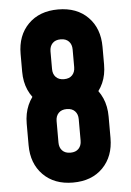

<svg xmlns="http://www.w3.org/2000/svg" viewBox="-55 -807 590 864"><g transform="rotate(-5 240.0 -375.0)"><path d="M240 16Q155.5 16 105.2 -35Q55 -86 55 -169V-266Q55 -312.5 71.2 -349.5Q87.5 -386.5 116 -411V-358Q87.5 -381.5 71.2 -418Q55 -454.5 55 -501V-581Q55 -664.5 105.2 -715.2Q155.5 -766 240 -766Q325 -766 375 -715.2Q425 -664.5 425 -581V-501Q425 -454.5 408.8 -418Q392.5 -381.5 364 -358V-411Q392.5 -386.5 408.8 -349.5Q425 -312.5 425 -266V-169Q425 -86 375 -35Q325 16 240 16ZM240 -119Q264 -119 277 -132.8Q290 -146.5 290 -169V-266Q290 -288.5 277 -302.2Q264 -316 240 -316Q216 -316 203 -302.2Q190 -288.5 190 -266V-169Q190 -146.5 203 -132.8Q216 -119 240 -119ZM240 -451Q264 -451 277 -464.8Q290 -478.5 290 -501V-581Q290 -603.5 277 -617.2Q264 -631 240 -631Q216 -631 203 -617.2Q190 -603.5 190 -581V-501Q190 -478.5 203 -464.8Q216 -451 240 -451Z"/></g></svg>

Font: Mohave Light
Style: Bold
Weight: 700
Version: Version 2.003